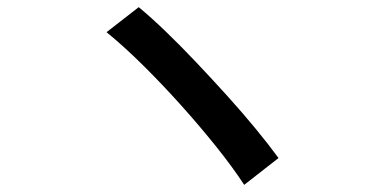

<svg xmlns="http://www.w3.org/2000/svg" viewBox="-20 -612 1040 537"><path d="M368 -592Q403 -563 444.5 -523Q486 -483 529.5 -437Q573 -391 615.5 -344Q658 -297 695 -252Q732 -207 759 -170L663 -95Q631 -144 585 -201.5Q539 -259 486.5 -317.5Q434 -376 380.5 -429Q327 -482 278 -522Z"/></svg>

Font: Noto Sans KR Medium
Style: Regular
Weight: 500
Designer: Ryoko NISHIZUKA  (kana, bopomofo & ideographs); Paul D. Hunt (Latin, Greek & Cyrillic); Sandoll Communications , Soo-you
Foundry: Adobe
Version: Version 2.004-H2;hotconv 1.0.118;makeotfexe 2.5.65603